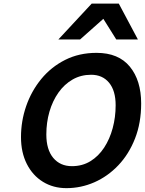

<svg xmlns="http://www.w3.org/2000/svg" viewBox="-20 -1003 782 1036"><path d="M368.2 -106.4Q424.3 -106.4 468 -133.3Q511.7 -160.2 542 -206.5Q572.3 -252.9 588.1 -311.8Q604 -370.6 604 -435.1Q604 -513.7 568.6 -556.6Q533.2 -599.6 471.7 -599.6Q416.5 -599.6 371.8 -574Q327.1 -548.3 295.4 -503.4Q263.7 -458.5 246.8 -400.4Q230 -342.3 230 -277.3Q230 -195.8 267.3 -151.1Q304.7 -106.4 368.2 -106.4ZM741.7 -444.8Q741.7 -339.8 708.5 -255.4Q675.3 -170.9 618.4 -111.1Q561.5 -51.3 489.3 -19.5Q417 12.2 338.4 12.2Q267.1 12.2 211.7 -22Q156.2 -56.2 124.8 -118.2Q93.3 -180.2 93.3 -263.2Q93.3 -349.6 121.3 -430.7Q149.4 -511.7 202.6 -576.7Q255.9 -641.6 331.3 -679.7Q406.7 -717.8 501 -717.8Q619.6 -717.8 680.7 -643.3Q741.7 -568.8 741.7 -444.8ZM724.1 -790H607.4L537.6 -901.4L412.1 -790H294.9L474.6 -983.4H621.1Z"/></svg>

Font: Andika
Style: Bold Italic
Weight: 700
Italic angle: -14°
Designer: Victor Gaultney, Annie Olsen, Julie Remington, Don Collingsworth, Eric Hays, Becca Hirsbrunner
Foundry: SIL International
Version: Version 6.101